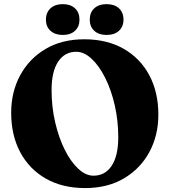

<svg xmlns="http://www.w3.org/2000/svg" viewBox="-20 -914 842 953"><path d="M398.5 -719Q511 -719 593.5 -672Q676 -625 721 -540.8Q766 -456.5 766 -345.5Q766 -242 721.5 -159.5Q677 -77 595.5 -28.8Q514 19.5 402.5 19.5Q290 19.5 207.5 -27.5Q125 -74.5 80.2 -158.8Q35.5 -243 35.5 -354Q35.5 -457.5 80 -540Q124.5 -622.5 205.8 -670.8Q287 -719 398.5 -719ZM567 -232.5Q567 -315.5 549.5 -391.8Q532 -468 502 -527.8Q472 -587.5 434.8 -622.2Q397.5 -657 358.5 -657Q301 -657 268.5 -607.8Q236 -558.5 236 -467Q236 -383.5 253.8 -307.2Q271.5 -231 301.2 -171.2Q331 -111.5 368 -76.8Q405 -42 444 -42Q502 -42 534.5 -91.5Q567 -141 567 -232.5ZM291.5 -740.5Q253.5 -740.5 230.8 -761Q208 -781.5 208 -816.5Q208 -852 230.8 -872.8Q253.5 -893.5 291.5 -893.5Q330 -893.5 352.2 -872.8Q374.5 -852 374.5 -816.5Q374.5 -782 352.2 -761.2Q330 -740.5 291.5 -740.5ZM508.5 -740.5Q470.5 -740.5 448 -761Q425.5 -781.5 425.5 -816.5Q425.5 -852 448 -872.8Q470.5 -893.5 508.5 -893.5Q548 -893.5 570.5 -872.8Q593 -852 593 -816.5Q593 -782 570.5 -761.2Q548 -740.5 508.5 -740.5Z"/></svg>

Font: Fraunces 9pt
Style: Bold
Weight: 700
Version: Version 1.000;[b76b70a41]